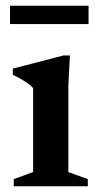

<svg xmlns="http://www.w3.org/2000/svg" viewBox="-20 -650 344 670"><path d="M224 -456.5 218.5 -353V-49.5L286.5 -25V0H28V-25L95.5 -49.5V-342.5Q89.5 -350 78 -358.2Q66.5 -366.5 52.8 -374.5Q39 -382.5 24.5 -389V-410.5L201.5 -456.5ZM15 -566V-630H289V-566Z"/></svg>

Font: Newsreader 16pt SemiBold
Style: Regular
Weight: 600
Designer: Hugues Gentile
Foundry: Production Type
Version: Version 1.003